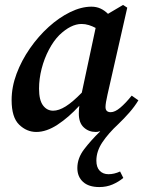

<svg xmlns="http://www.w3.org/2000/svg" viewBox="-20 -520 586 777"><path d="M138 -161Q138 -115 154 -93.5Q170 -72 195 -72Q218 -72 246 -89.5Q274 -107 311 -145L367 -407Q354 -414 339.5 -418.5Q325 -423 310 -423Q267 -423 220 -378Q197 -355 178 -319Q159 -283 148.5 -242Q138 -201 138 -161ZM382 237Q339 237 316 216Q293 195 293 160Q293 120 320.5 84Q348 48 385 12V11Q378 13 374.5 13.5Q371 14 367 14Q339 14 319 -4.5Q299 -23 299 -60Q299 -69 299.5 -77Q300 -85 301 -92Q258 -45 213 -15.5Q168 14 127 14Q88 14 57.5 -15.5Q27 -45 27 -115Q27 -168 47 -221.5Q67 -275 101 -324Q135 -373 177 -411Q219 -449 264 -471Q309 -493 350 -493Q370 -493 386.5 -485.5Q403 -478 417 -464L478 -500L495 -489L415 -137Q407 -102 407 -87Q407 -66 428 -66Q445 -66 466.5 -84Q488 -102 513 -133L540 -114Q525 -89 503.5 -64.5Q482 -40 459 -18Q419 19 394.5 55.5Q370 92 370 130Q370 157 383.5 171Q397 185 419 185Q442 185 466 174L479 200Q460 216 435.5 226.5Q411 237 382 237Z"/></svg>

Font: Source Serif 4 Semibold
Style: Italic
Weight: 600
Italic angle: -12°
Designer: Frank Grießhammer
Foundry: Adobe
Version: Version 4.005;hotconv 1.1.0;makeotfexe 2.6.0